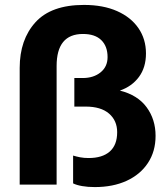

<svg xmlns="http://www.w3.org/2000/svg" viewBox="-20 -750 680 780"><path d="M365 10Q337 10 314 6Q291 2 277 -5V-118Q290 -114 305.5 -111Q321 -108 340 -108Q396 -108 426 -134.5Q456 -161 456 -213Q456 -260 423 -288.5Q390 -317 328 -317H282V-433H316Q360 -433 388.5 -456Q417 -479 417 -518Q417 -562 391.5 -587Q366 -612 317 -612Q210 -612 210 -482V0H60V-474Q60 -589 124 -659.5Q188 -730 321 -730Q399 -730 455.5 -705Q512 -680 542.5 -635.5Q573 -591 573 -533Q573 -476 544.5 -437.5Q516 -399 467 -382Q539 -364 575.5 -314.5Q612 -265 612 -198Q612 -135 581 -88Q550 -41 494.5 -15.5Q439 10 365 10Z"/></svg>

Font: Instrument Sans
Style: Bold
Weight: 700
Designer: Rodrigo Fuenzalida
Foundry: fragTYPE
Version: Version 1.000; ttfautohint (v1.8.4.7-5d5b);gftools[0.9.28]